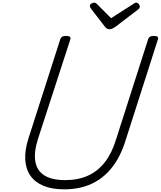

<svg xmlns="http://www.w3.org/2000/svg" viewBox="-20 -1399 1204 1438"><path d="M461 19Q369 19 305.5 -7.5Q242 -34 207.5 -83.5Q173 -133 169 -204.5Q165 -276 194 -365L432 -1107Q437 -1119 446 -1124.5Q455 -1130 475 -1130Q494 -1130 502.5 -1124Q511 -1118 507 -1105L264 -357Q233 -259 244.5 -190Q256 -121 312 -85.5Q368 -50 468 -50Q565 -50 639 -83.5Q713 -117 765.5 -184.5Q818 -252 849 -354L1090 -1107Q1095 -1119 1104 -1124.5Q1113 -1130 1132 -1130Q1171 -1130 1163 -1105L920 -346Q882 -224 817.5 -143Q753 -62 664 -21.5Q575 19 461 19ZM1001 -1379Q1011 -1379 1019 -1369.5Q1027 -1360 1027 -1351Q1027 -1343 1024.5 -1338.5Q1022 -1334 1017 -1330L843 -1197Q830 -1189 820 -1184.5Q810 -1180 798 -1180Q788 -1180 780 -1185.5Q772 -1191 765 -1200L660 -1336Q656 -1342 654.5 -1346.5Q653 -1351 653 -1355Q653 -1366 665 -1372.5Q677 -1379 684 -1379Q694 -1379 698.5 -1375.5Q703 -1372 708 -1367L812 -1263L975 -1367Q982 -1372 988 -1375.5Q994 -1379 1001 -1379Z"/></svg>

Font: Playwrite CU Light
Style: Regular
Weight: 300
Designer: Veronika Burian, José Scaglione
Foundry: TypeTogether
Version: Version 1.002